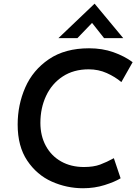

<svg xmlns="http://www.w3.org/2000/svg" viewBox="-20 -989 739 1022"><path d="M422 13Q335 13 255.5 -22.5Q176 -58 125 -134Q74 -210 74 -326Q74 -431 114.5 -523.5Q155 -616 240.5 -674Q326 -732 454 -732Q525 -732 584 -711Q643 -690 686 -658L626 -552Q593 -580 548.5 -600Q504 -620 452 -620Q372 -620 314 -582Q256 -544 225.5 -479Q195 -414 195 -335Q195 -266 224 -212.5Q253 -159 305.5 -129.5Q358 -100 427 -100Q478 -100 513 -113Q548 -126 586 -147L622 -40Q591 -21 537 -4Q483 13 422 13ZM534 -786 470 -867 392 -786H291L483 -969H484L636 -786Z"/></svg>

Font: Josefin Sans SemiBold
Style: Italic
Weight: 600
Italic angle: -7°
Designer: Santiago Orozco
Foundry: Typemade
Version: Version 2.000